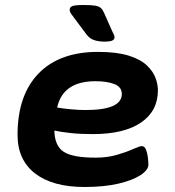

<svg xmlns="http://www.w3.org/2000/svg" viewBox="-20 -738 700 766"><path d="M317 8Q190 8 120 -46Q50 -100 50 -200Q50 -358 133.5 -444.5Q217 -531 371 -531Q446 -531 493.5 -516Q541 -501 566 -477Q591 -453 600.5 -427Q610 -401 610 -378Q610 -295 542.5 -249Q475 -203 350 -203Q301 -203 263.5 -207Q226 -211 197 -217Q198 -156 234 -132.5Q270 -109 361 -109Q409 -109 447.5 -120.5Q486 -132 511.5 -143.5Q537 -155 546 -155Q557 -155 562.5 -141Q568 -127 570 -109.5Q572 -92 572 -81Q572 -60 541 -39.5Q510 -19 453 -5.5Q396 8 317 8ZM321 -299Q466 -299 466 -363Q466 -391 436.5 -402.5Q407 -414 361 -414Q231 -414 208 -309Q230 -305 262.5 -302Q295 -299 321 -299ZM395 -572Q376 -572 357 -577.5Q338 -583 324 -602L277 -665Q271 -673 264.5 -682Q258 -691 258 -699Q258 -710 269.5 -714Q281 -718 313 -718Q344 -718 359.5 -715.5Q375 -713 382.5 -706Q390 -699 395 -687L427 -615Q432 -605 434.5 -599.5Q437 -594 437 -589Q437 -581 428.5 -576.5Q420 -572 395 -572Z"/></svg>

Font: Asap Expanded Expanded Regular
Style: Bold Italic
Weight: 700
Width: 7
Italic angle: -6°
Designer: Pablo Cosgaya
Foundry: Omnibus-Type
Version: Version 3.001; ttfautohint (v1.8.4.7-5d5b)